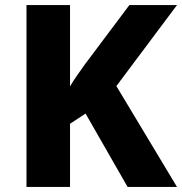

<svg xmlns="http://www.w3.org/2000/svg" viewBox="-20 -734 715 754"><path d="M675 0H481L316 -288L255 -248V0H84V-714H255V-395Q268 -417 283.5 -439Q299 -461 314 -482L488 -714H675L437 -396Z"/></svg>

Font: Noto Sans Bengali ExtraBold
Style: Regular
Weight: 800
Designer: Jelle Bosma - Monotype Design Team
Foundry: Monotype Imaging Inc.
Version: Version 2.003; ttfautohint (v1.8.4.7-5d5b)